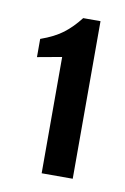

<svg xmlns="http://www.w3.org/2000/svg" viewBox="-53 -626 278 426"><g transform="rotate(10 86.5 -413.5)"><path d="M70 -236V-498L15 -488V-529Q46 -540 65 -554.5Q84 -569 101 -591H140V-236Z"/></g></svg>

Font: Alumni Sans Thin
Style: Bold
Weight: 700
Version: Version 1.018